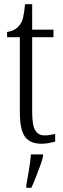

<svg xmlns="http://www.w3.org/2000/svg" viewBox="-20 -678 303 919"><path d="M178 10Q124 10 99.5 -23.5Q75 -57 75 -143V-500H14V-525Q54 -531 73 -557Q86 -573 91 -596Q96 -619 100 -658H134V-536H236V-500H134V-142Q134 -79 148.5 -54.5Q163 -30 193 -30Q208 -30 219.5 -32Q231 -34 244 -37V0Q232 3 215 6.5Q198 10 178 10ZM106 208Q112 173 118.5 136Q125 99 128 61H186V71Q181 92 171 119Q161 146 150.5 173Q140 200 130 221H106Z"/></svg>

Font: Noto Serif ExtraCondensed Light
Style: Regular
Weight: 300
Width: 2
Designer: Monotype Design Team
Foundry: Monotype Imaging Inc.
Version: Version 2.014; ttfautohint (v1.8.4.7-5d5b)